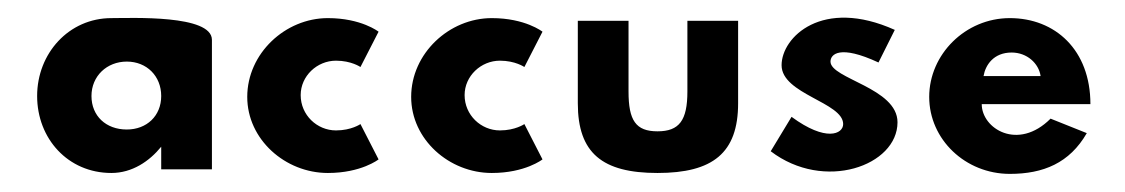

<svg xmlns="http://www.w3.org/2000/svg" viewBox="-20 -187 1242 212"><path d="M81 -81C81 -103 98 -119 120 -119C142 -119 158 -103 158 -81C158 -59 142 -44 120 -44C97 -44 81 -59 81 -81ZM214 -143C214 -171 125 -167 103 -167C56 -167 21 -128 21 -81C21 -34 55 4 103 4C126 4 145 -9 158 -25V0H214Z M398 -11 378 -50C378 -50 368 -43 351 -43C330 -43 312 -60 312 -82C312 -103 330 -120 351 -120C368 -120 378 -113 378 -113L398 -152C398 -152 379 -167 342 -167C295 -167 253 -128 253 -80C253 -33 295 4 342 4C379 4 398 -11 398 -11Z M579 -11 559 -50C559 -50 549 -43 532 -43C511 -43 493 -60 493 -82C493 -103 511 -120 532 -120C549 -120 559 -113 559 -113L579 -152C579 -152 560 -167 523 -167C476 -167 434 -128 434 -80C434 -33 476 4 523 4C560 4 579 -11 579 -11Z M674 -164H618V-73C618 -18 645 4 706 4C767 4 795 -18 795 -73V-164H739V-86C739 -54 730 -42 706 -42C682 -42 674 -54 674 -86Z M854 -58 831 -20C890 25 971 -4 971 -52C971 -90 897 -100 897 -119C897 -127 907 -138 950 -118L968 -154C888 -190 843 -146 843 -115C843 -83 911 -74 911 -50C911 -39 892 -30 854 -58Z M1066 -103C1068 -115 1077 -129 1097 -129C1114 -129 1127 -117 1129 -103ZM1140 -56C1104 -20 1064 -45 1064 -72H1184C1184 -132 1145 -167 1095 -167C1046 -167 1006 -127 1006 -80C1006 -33 1046 5 1095 5C1132 5 1161 -7 1180 -40Z"/></svg>

Font: Hussar Tani
Style: Dwa
Weight: 700
Foundry: Cannot Into Space Fonts
Version: Version 0.92